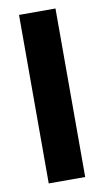

<svg xmlns="http://www.w3.org/2000/svg" viewBox="-77 -686 399 726"><g transform="rotate(-10 122.0 -323.5)"><path d="M50 -647V0H190V-647Z"/></g></svg>

Font: sklik
Style: Regular
Weight: 400
Designer: Joe Prince
Foundry: Joe Prince
Version: Version 1.001